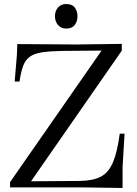

<svg xmlns="http://www.w3.org/2000/svg" viewBox="-20 -931 679 954"><path d="M589 3 383 0H30V-26L503 -706L516 -680L289 -678Q228 -677 189 -671Q150 -665 128 -649Q106 -633 95 -603.5Q84 -574 77 -526H53L64 -659L66 -712L361 -710L585 -713V-679L116 -4L103 -30L378 -32Q443 -33 481.5 -53.5Q520 -74 541.5 -125Q563 -176 575 -267H599L589 -100ZM309 -789Q283 -789 268 -807Q253 -825 253 -850Q253 -876 268 -893.5Q283 -911 309 -911Q338 -911 351.5 -893.5Q365 -876 365 -850Q365 -825 351.5 -807Q338 -789 309 -789Z"/></svg>

Font: Baskervville SC
Style: Regular
Weight: 400
Designer: Alexis Faudot, Rémi Forte, Morgane Pierson, Rafael Ribas, Tanguy Vanlaeys, Rosalie Wagner, Thomas Huot-Marchand
Foundry: ANRT
Version: Version 1.100